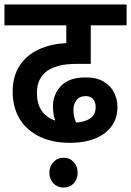

<svg xmlns="http://www.w3.org/2000/svg" viewBox="-20 -642 589 863"><path d="M293 0Q217 0 159 -27.5Q101 -55 69 -106.5Q37 -158 37 -231Q37 -299 68 -346.5Q99 -394 153.5 -419.5Q208 -445 278 -448V-528H0V-622H549V-528H388V-355H332Q277 -355 245.5 -346.5Q214 -338 193 -324Q170 -307 158 -283Q146 -259 146 -224Q146 -129 228 -100Q218 -131 218 -164Q218 -217 254 -255.5Q290 -294 365 -294Q415 -294 446.5 -275Q478 -256 493 -225.5Q508 -195 508 -160Q508 -88 451.5 -44Q395 0 293 0ZM310 -148Q310 -118 322 -91Q364 -94 387 -111Q410 -128 410 -160Q410 -184 398 -197Q386 -210 366 -210Q338 -210 324 -192Q310 -174 310 -148ZM202 134Q202 106 220 86.5Q238 67 266 67Q294 67 311.5 86.5Q329 106 329 134Q329 163 311.5 182Q294 201 266 201Q238 201 220 182Q202 163 202 134Z"/></svg>

Font: Noto Sans Devanagari SemiCondensed SemiBold
Style: Regular
Weight: 600
Width: 4
Designer: Jelle Bosma - Monotype Design Team
Foundry: Monotype Imaging Inc.
Version: Version 2.004; ttfautohint (v1.8.4.7-5d5b)